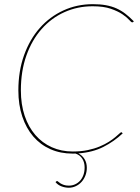

<svg xmlns="http://www.w3.org/2000/svg" viewBox="-20 -728 673 920"><path d="M253.5 139.5Q256 139.5 259.5 143Q263 146.5 269.5 150.5Q276 154.5 285.8 158Q295.5 161.5 310 161.5Q326 161.5 339.8 155.2Q353.5 149 363.8 137.8Q374 126.5 379.8 110.2Q385.5 94 385.5 74Q385.5 50 374.2 32.2Q363 14.5 341 7.5Q337.5 8 334.2 8Q331 8 328 8Q269.5 8 221.5 -13.2Q173.5 -34.5 139.5 -74Q105.5 -113.5 86.8 -169.5Q68 -225.5 68 -295Q68 -387 95.2 -463.2Q122.5 -539.5 170.5 -593.8Q218.5 -648 283.8 -678Q349 -708 425 -708Q460 -708 487.5 -703Q515 -698 538 -687.8Q561 -677.5 581 -662Q601 -646.5 621 -626L619 -623Q617 -621 613 -621Q609 -621 598.5 -633Q588 -645 566.8 -659.5Q545.5 -674 511 -686Q476.5 -698 424 -698Q351.5 -698 288.8 -669.8Q226 -641.5 179.5 -589Q133 -536.5 106.5 -462Q80 -387.5 80 -295Q80 -227.5 98.2 -173.2Q116.5 -119 149.5 -81Q182.5 -43 228.2 -22.5Q274 -2 329 -2Q368.5 -2 400.5 -8.8Q432.5 -15.5 457.5 -26Q482.5 -36.5 501 -48.2Q519.5 -60 532 -70.5Q544.5 -81 551.8 -87.8Q559 -94.5 561.5 -94.5Q562.5 -94.5 563.5 -93.5L568 -89Q526.5 -50 475.2 -24Q424 2 355.5 7Q374 16.5 385 34.2Q396 52 396 76Q396 96 389.2 113.2Q382.5 130.5 370.8 143.5Q359 156.5 343.2 164Q327.5 171.5 310 171.5Q291 171.5 273.5 164.5Q256 157.5 246 144.5L249.5 141.5Q251.5 139.5 253.5 139.5Z"/></svg>

Font: Lato Hairline
Style: Italic
Weight: 100
Italic angle: -7°
Designer: Lukasz Dziedzic
Foundry: tyPoland Lukasz Dziedzic
Version: Version 2.007; 2014-02-27